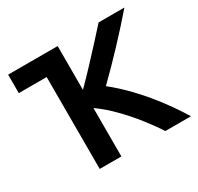

<svg xmlns="http://www.w3.org/2000/svg" viewBox="-148 -868 1075 1044"><g transform="rotate(-30 389.0 -346.5)"><path d="M195 0V-577H20V-693H331V-418Q374 -461 420 -510Q466 -559 509.5 -606.5Q553 -654 588 -693H750Q682 -614 604 -531Q526 -448 449 -373Q505 -329 562 -269.5Q619 -210 671.5 -141Q724 -72 768 0H607Q575 -50 530 -107Q485 -164 433.5 -216Q382 -268 331 -304V0Z"/></g></svg>

Font: Ubuntu Sans
Style: Bold
Weight: 700
Designer: Dalton Maag Ltd
Foundry: Dalton Maag Ltd
Version: Version 1.006; ttfautohint (v1.8.4.7-5d5b)